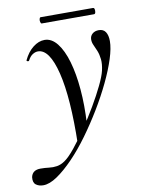

<svg xmlns="http://www.w3.org/2000/svg" viewBox="-151 -565 685 908"><g transform="rotate(-10 191.0 -111.5)"><path d="M-17 281Q-38 281 -52 270.5Q-66 260 -63 234Q-56 201 -17 201Q4 201 23.5 203.5Q43 206 62 203Q81 200 100 187Q122 172 151.5 135.5Q181 99 213 52Q245 5 274 -44.5Q303 -94 323.5 -136.5Q344 -179 350 -205Q357 -236 354.5 -259Q352 -282 345 -299.5Q338 -317 331.5 -330.5Q325 -344 325 -358Q325 -375 337 -385.5Q349 -396 368 -396Q390 -396 400.5 -380Q411 -364 411 -336Q411 -302 395 -252Q379 -202 351 -143.5Q323 -85 287 -25.5Q251 34 211 89Q171 144 129.5 187Q88 230 50.5 255.5Q13 281 -17 281ZM177 120Q182 -104 152 -225.5Q122 -347 67 -347Q54 -347 41 -338.5Q28 -330 19 -312Q17 -308 11.5 -309.5Q6 -311 7 -315Q25 -353 52 -374Q79 -395 107 -395Q141 -395 167.5 -361.5Q194 -328 211 -269.5Q228 -211 234.5 -134.5Q241 -58 236 29ZM108 -474Q104 -474 102 -482Q100 -490 102 -497Q104 -504 108 -504H359Q365 -504 366.5 -497Q368 -490 366.5 -482Q365 -474 359 -474Z"/></g></svg>

Font: Cormorant Medium
Style: Italic
Weight: 500
Italic angle: -10°
Designer: Christian Thalmann (Catharsis Fonts)
Foundry: Catharsis Fonts
Version: Version 4.000